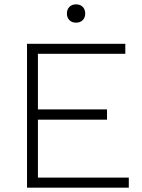

<svg xmlns="http://www.w3.org/2000/svg" viewBox="-20 -861 652 881"><path d="M571 -46V0H129H104V-660H154H555V-614H154V-359H471V-312H154V-46ZM371 -799Q371 -780 359.5 -768.5Q348 -757 329 -757Q310 -757 298.5 -768.5Q287 -780 287 -799Q287 -818 298.5 -829.5Q310 -841 329 -841Q348 -841 359.5 -829.5Q371 -818 371 -799Z"/></svg>

Font: Work Sans Light
Style: Regular
Weight: 300
Designer: Wei Huang
Foundry: Wei Huang
Version: Version 1.500